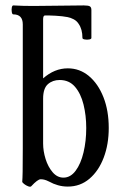

<svg xmlns="http://www.w3.org/2000/svg" viewBox="-20 -677 450 708"><path d="M230 11Q211 11 193.5 6Q176 1 162 -7Q150 -13 143 -14.5Q136 -16 130 -16Q119 -16 95 10Q92 13 84 10Q76 7 69 1.5Q62 -4 62 -7Q63 -18 63.5 -44Q64 -70 64 -131V-587Q64 -624 29 -624Q25 -624 23.5 -632.5Q22 -641 23.5 -649Q25 -657 29 -657Q47 -656 65 -655.5Q83 -655 102 -655Q149 -655 195.5 -656Q242 -657 289 -657Q306 -657 311.5 -653.5Q317 -650 317 -640V-537Q317 -533 309 -531.5Q301 -530 292.5 -531.5Q284 -533 284 -537Q284 -569 270 -589Q263 -600 251.5 -606Q240 -612 229 -614Q216 -616 209 -617Q202 -618 185 -619Q167 -620 160 -620Q153 -620 146 -620Q139 -620 139 -606V-388Q181 -425 230 -425Q274 -425 308 -396.5Q342 -368 361.5 -318.5Q381 -269 381 -205Q381 -145 362.5 -96Q344 -47 310 -18Q276 11 230 11ZM214 -22Q240 -22 259 -47.5Q278 -73 288 -115Q298 -157 298 -205Q298 -251 288 -291.5Q278 -332 256.5 -357Q235 -382 200 -382Q174 -382 156.5 -366.5Q139 -351 139 -313V-148Q139 -120 148 -91Q157 -62 174 -42Q191 -22 214 -22Z"/></svg>

Font: Junicode Two Beta Condensed
Style: Regular
Weight: 400
Width: 3
Designer: Peter S. Baker
Foundry: Briery Creek Software
Version: Version 1.053; ttfautohint (v1.8.4)